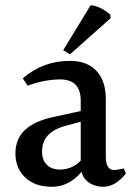

<svg xmlns="http://www.w3.org/2000/svg" viewBox="-20 -798 518 735"><path d="M403 -728 248 -590 222 -606 327 -778Q346 -777 368 -765.5Q390 -754 403 -741ZM141 -218Q141 -185 159.5 -167Q178 -149 209 -149Q256 -149 289 -183V-332L230 -316Q141 -292 141 -218ZM375 -83Q345 -83 322 -98Q299 -113 292 -140Q244 -83 178.5 -83Q113 -83 76 -119Q39 -155 39 -210.5Q39 -266 75.5 -300.5Q112 -335 188 -351L289 -373V-413Q289 -494 210 -494Q152 -494 86 -470L67 -498Q145 -565 247 -565Q314 -565 349.5 -526.5Q385 -488 385 -419V-200Q385 -147 417 -147Q424 -147 454 -153L462 -134Q422 -83 375 -83Z"/></svg>

Font: Halant Medium
Style: Regular
Weight: 500
Designer: Hitesh Malaviya (Devanagari), Satya Rajpurohit (Latin)
Foundry: Indian Type Foundry
Version: Version 1.101;PS 1.0;hotconv 1.0.78;makeotf.lib2.5.61930; tt